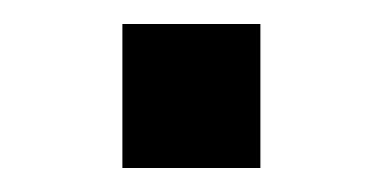

<svg xmlns="http://www.w3.org/2000/svg" viewBox="-20 -355 319 160"><path d="M82 -215V-335H197V-215Z"/></svg>

Font: Mohave Bold
Style: Regular
Weight: 700
Designer: Gumpita Rahayu
Foundry: Tokotype
Version: Version 2.002;PS 002.002;hotconv 1.0.88;makeotf.lib2.5.64775